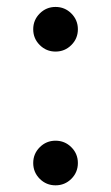

<svg xmlns="http://www.w3.org/2000/svg" viewBox="-20 -541 328 567"><path d="M144 6.3Q116.7 6.3 97.4 -12.9Q78.1 -32.2 78.1 -59.6Q78.1 -86.9 97.4 -106.2Q116.7 -125.5 144 -125.5Q171.4 -125.5 190.7 -106.2Q210 -86.9 210 -59.6Q210 -32.2 190.7 -12.9Q171.4 6.3 144 6.3ZM144 -388.7Q116.7 -388.7 97.4 -408Q78.1 -427.2 78.1 -454.6Q78.1 -481.9 97.4 -501.2Q116.7 -520.5 144 -520.5Q171.4 -520.5 190.7 -501.2Q210 -481.9 210 -454.6Q210 -427.2 190.7 -408Q171.4 -388.7 144 -388.7Z"/></svg>

Font: Inter
Style: Regular
Weight: 400
Designer: Rasmus Andersson
Foundry: rsms
Version: Version 4.001;git-9221beed3